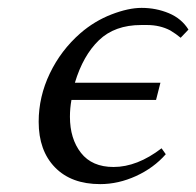

<svg xmlns="http://www.w3.org/2000/svg" viewBox="-20 -464 503 492"><path d="M356.9 -399.9H341.8Q273.9 -399.9 233.4 -360.8Q192.9 -321.8 171.9 -252H391.1L379.9 -208H163.1Q159.2 -186.5 159.2 -165Q159.2 -108.4 187.5 -72.3Q215.8 -36.1 271 -36.1Q331.5 -36.1 394 -84L404.8 -68.8Q374 -33.7 328.6 -12.9Q283.2 7.8 236.8 7.8Q162.6 7.8 120.8 -35.2Q79.1 -78.1 79.1 -151.9Q79.1 -216.3 107.7 -275.9Q136.2 -335.4 186 -378.9Q222.2 -410.2 265.6 -427Q309.1 -443.8 342.8 -443.8Q379.9 -443.8 412.6 -430.2Q445.3 -416.5 462.9 -388.2L442.9 -367.2Q432.1 -376.5 416 -386.2Q389.6 -399.9 356.9 -399.9Z"/></svg>

Font: Common Serif News
Style: Italic
Weight: 450
Italic angle: -12°
Designer: Philipp H. Poll, Khaled Hosny
Foundry: Stefan Peev, Context Ltd.
Version: Version 1.026